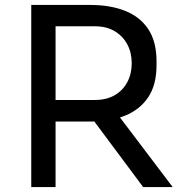

<svg xmlns="http://www.w3.org/2000/svg" viewBox="-20 -754 740 774"><path d="M204 0H106V-734H204ZM676 0H557L315 -325H430ZM345 -264H167V-351H363Q409 -351 442 -370Q475 -389 493 -422.5Q511 -456 511 -499Q511 -542 493 -575.5Q475 -609 442 -628.5Q409 -648 363 -648H167V-734H345Q425 -734 485 -710Q545 -686 578 -636Q611 -586 611 -507V-491Q611 -412 577.5 -362Q544 -312 484.5 -288Q425 -264 345 -264Z"/></svg>

Font: Sora Variable
Style: Regular
Weight: 400
Designer: Jonathan Barnbrook, Julián Moncada
Foundry: Barnbrook Fonts
Version: Version 2.000